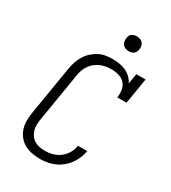

<svg xmlns="http://www.w3.org/2000/svg" viewBox="-223 -1051 1047 1173"><g transform="rotate(30 300.0 -464.5)"><path d="M250 8Q220 8 192 2.5Q164 -3 140 -16Q116 -29 98.5 -51Q81 -73 72.5 -99Q64 -125 64 -154.5Q64 -184 69 -213L126 -558Q130 -582 138 -606Q146 -630 159.5 -652.5Q173 -675 192.5 -693Q212 -711 235 -723Q258 -735 283 -739Q308 -743 333 -743Q357 -743 381 -739Q405 -735 426 -725Q447 -715 463.5 -699Q480 -683 490 -663L502 -735H567L537 -554H472Q476 -581 472 -607Q468 -633 451.5 -651.5Q435 -670 409.5 -677.5Q384 -685 358 -685Q339 -685 319.5 -682Q300 -679 281.5 -671.5Q263 -664 246.5 -651Q230 -638 218.5 -621.5Q207 -605 200 -586.5Q193 -568 190 -548L133 -203Q130 -184 129.5 -164Q129 -144 134 -126Q139 -108 150 -92.5Q161 -77 176.5 -67.5Q192 -58 211 -54Q230 -50 250 -50Q268 -50 286.5 -53Q305 -56 322.5 -63Q340 -70 355.5 -82Q371 -94 383 -109.5Q395 -125 402 -142.5Q409 -160 412 -178H477Q473 -152 462.5 -127.5Q452 -103 436 -80.5Q420 -58 398.5 -40.5Q377 -23 352 -12Q327 -1 301 3.5Q275 8 250 8ZM390 -833Q378 -833 366.5 -837.5Q355 -842 348 -851Q341 -860 339 -872.5Q337 -885 339 -898Q340 -906 344.5 -914.5Q349 -923 356.5 -928Q364 -933 373 -935Q382 -937 390 -937Q403 -937 414.5 -932.5Q426 -928 433 -919Q440 -910 442 -897.5Q444 -885 442 -872Q440 -864 435.5 -855.5Q431 -847 423.5 -842Q416 -837 407.5 -835Q399 -833 390 -833Z"/></g></svg>

Font: Iosevka Curly Slab LtExObl
Style: Regular
Weight: 300
Width: 7
Italic angle: -9°
Monospace: yes
Designer: Belleve Invis
Foundry: Belleve Invis
Version: Version 11.1.0; ttfautohint (v1.8.3)